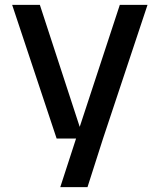

<svg xmlns="http://www.w3.org/2000/svg" viewBox="-20 -570 657 790"><path d="M30 -550H144L308 -48L473 -550H587L404 0L340 200H228L293 0H213Z"/></svg>

Font: Edgecutting Lite Medium
Style: Medium
Weight: 500
Designer: RandomMaerks (Nguyen Gia Bao)
Version: Version 1.0